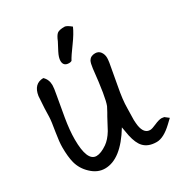

<svg xmlns="http://www.w3.org/2000/svg" viewBox="-229 -1141 1266 1344"><g transform="rotate(-30 404.5 -469.0)"><path d="M773 -25Q702 42 646 42Q578 42 542 3Q513 -28 498 -96Q496 -106 485 -169Q369 22 240 22Q180 22 130 -26Q83 -70 67 -130Q54 -180 54 -257Q54 -299 66 -372Q80 -453 81 -487Q81 -542 89 -651Q103 -742 181 -743Q212 -714 212 -668Q212 -645 202 -593Q188 -510 173 -428Q157 -333 157 -261Q157 -84 232 -84Q268 -84 319 -119Q355 -144 386 -195Q410 -240 434 -285Q447 -306 469 -349Q492 -406 515 -628Q520 -668 529 -685Q545 -712 581 -712Q609 -712 624 -691Q639 -670 639 -642Q639 -630 635.5 -605Q632 -580 605 -436Q585 -333 585 -266Q585 -252 584 -220.5Q583 -189 583 -172Q584 -146 587 -125Q599 -54 648 -54Q664 -54 699.5 -70Q735 -86 758 -86Q765 -86 778 -83L809 -59Q797 -48 773 -25ZM412 -748Q403 -743 391 -743Q345 -743 345 -787Q345 -813 365 -852Q396 -910 398 -915Q414 -955 430 -967.5Q446 -980 489 -980Q506 -980 541 -951Q521 -905 477 -845Q429 -780 412 -748Z"/></g></svg>

Font: Wortlaut AH
Style: SemiBold
Weight: 600
Designer: Andreas Höfeld
Foundry: Fontgrube AH
Version: Version 2.59